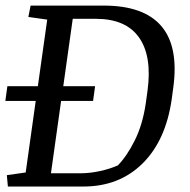

<svg xmlns="http://www.w3.org/2000/svg" viewBox="-21 -681 693 701"><path d="M5.9 -366.2H117.2L151.4 -609.4L82.5 -619.1L90.8 -660.6H357.4Q503.9 -660.6 567.9 -585.9Q631.8 -511.2 611.8 -362.3L606 -319.3Q584.5 -168 499.3 -84Q414.1 0 283.7 0H7.8L3.9 -41.5L72.8 -51.3L109.4 -312.5H-1.5ZM270.5 -48.3Q306.6 -48.3 343 -56.2Q379.4 -64 409.2 -77.1Q442.4 -110.8 471.2 -168.7Q500 -226.6 511.2 -303.7L517.6 -349.6Q534.7 -476.1 486.6 -544.2Q438.5 -612.3 329.1 -612.3H244.6L210 -366.2H326.2L318.8 -312.5H202.1L165 -48.3Z"/></svg>

Font: Noticia Text
Style: Italic
Weight: 400
Italic angle: -8°
Designer: JM Sole
Foundry: JM Sole
Version: Version 1.003